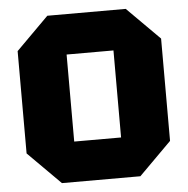

<svg xmlns="http://www.w3.org/2000/svg" viewBox="-51 -750 782 800"><g transform="rotate(-5 340.0 -350.0)"><path d="M40 -136V-564L176 -700H504L640 -564V-136L504 0H176ZM242 -532V-168H438V-532Z"/></g></svg>

Font: Tektur ExtraBold
Style: Regular
Weight: 800
Designer: Adam Jagosz
Foundry: Adam Jagosz
Version: Version 1.005;gftools[0.9.30]